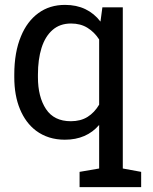

<svg xmlns="http://www.w3.org/2000/svg" viewBox="-20 -558 624 781"><path d="M303.7 203.1V141.1L383.3 127.4V-49.8Q357.9 -20 323 -4.9Q288.1 10.3 243.7 10.3Q175.8 10.3 126.5 -26.4Q84.5 -58.1 61.3 -113.8Q38.1 -169.4 38.1 -244.1V-254.4Q38.1 -345.7 65.4 -410.6Q90.3 -471.2 136 -504.6Q181.6 -538.1 244.6 -538.1Q291 -538.1 327.1 -520.8Q363.3 -503.4 388.7 -470.2L396.5 -528.3H479.5V127.4L554.2 141.1V203.1ZM268.1 -64.9Q308.1 -64.9 336.2 -82.5Q364.3 -100.1 383.3 -132.3V-397.5Q364.3 -427.2 335.9 -444.8Q307.6 -462.4 269 -462.4Q223.6 -462.4 193.6 -436Q163.6 -409.7 148.9 -363Q134.3 -316.4 134.3 -254.4V-244.1Q134.3 -164.1 167 -114.5Q199.7 -64.9 268.1 -64.9Z"/></svg>

Font: Hanuman
Style: Regular
Weight: 400
Designer: Danh Hong
Foundry: Danh Hong
Version: Version 9.000